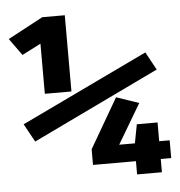

<svg xmlns="http://www.w3.org/2000/svg" viewBox="-54 -531 535 572"><g transform="rotate(-5 213.5 -245.5)"><path d="M80.6 -413.1 24.4 -384.3 -12.2 -435.1 92.8 -491.2H160.2V-263.2H80.6ZM9.8 -178.2 389.6 -359.9 418.9 -306.2 39.6 -124ZM407.7 0H333.5V-39.6H205.1V-86.4L291 -234.4L358.4 -211.4L288.1 -92.8H335L345.7 -148.9H407.7V-92.8H439V-39.6H407.7Z"/></g></svg>

Font: Amiri Typewriter
Style: Bold
Weight: 700
Monospace: yes
Designer: Khaled Hosny
Version: Version 1.1